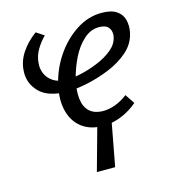

<svg xmlns="http://www.w3.org/2000/svg" viewBox="-94 -503 682 760"><g transform="rotate(-15 246.5 -123.0)"><path d="M210 179 265 -19H322L285 179ZM282 9Q231 9 197 -16Q163 -41 150.5 -86.5Q138 -132 151 -192Q165 -255 200.5 -307.5Q236 -360 285.5 -392.5Q335 -425 390 -425Q430 -425 451.5 -410.5Q473 -396 479 -372Q485 -348 480 -322Q471 -277 436 -246.5Q401 -216 354 -197Q307 -178 260.5 -168.5Q214 -159 181 -159Q102 -159 66 -196Q30 -233 34 -284Q36 -322 59 -356.5Q82 -391 119 -418L151 -397Q130 -376 115.5 -351Q101 -326 99 -299Q96 -276 105 -254.5Q114 -233 135.5 -219Q157 -205 193 -205Q215 -205 249 -212.5Q283 -220 318.5 -234.5Q354 -249 380 -270Q406 -291 412 -318Q415 -328 413 -341Q411 -354 400.5 -363.5Q390 -373 365 -373Q332 -373 303.5 -347.5Q275 -322 255 -281.5Q235 -241 224 -197Q214 -153 218 -119Q222 -85 242 -66.5Q262 -48 299 -48Q320 -48 346 -57Q372 -66 398 -86L424 -47Q403 -29 379.5 -16.5Q356 -4 331.5 2.5Q307 9 282 9Z"/></g></svg>

Font: Ysabeau Infant Medium
Style: Italic
Weight: 500
Italic angle: -12°
Designer: Christian Thalmann (Catharsis Fonts)
Version: Version 2.001;gftools[0.9.30]; featfreeze: ss01,ss02,lnum